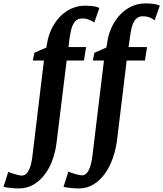

<svg xmlns="http://www.w3.org/2000/svg" viewBox="-134 -835 940 1106"><path d="M119.1 -486.3H55.2L64 -530.8L133.3 -561.5L137.2 -585Q144.5 -630.4 163.8 -669.9Q183.1 -709.5 211.7 -739Q240.2 -768.6 276.9 -785.4Q313.5 -802.2 356 -802.2Q376.5 -802.2 397.9 -800Q419.4 -797.9 438.5 -789.6L409.2 -705.1Q404.3 -708.5 397.9 -712.4Q391.6 -716.3 383.3 -720Q375 -723.6 364.7 -726.1Q354.5 -728.5 341.8 -728.5Q322.8 -728.5 310.3 -720.9Q297.9 -713.4 289.3 -698.7Q280.8 -684.1 275.6 -662.1Q270.5 -640.1 266.1 -610.8L260.7 -564H361.8L349.6 -486.3H250L191.4 -10.3Q185.1 39.6 168.2 86.4Q151.4 133.3 124 169.7Q96.7 206.1 59.1 228.3Q21.5 250.5 -26.4 250.5Q-39.6 250.5 -52.5 249.5Q-65.4 248.5 -77.1 247.3Q-88.9 246.1 -98.4 244.4Q-107.9 242.7 -113.8 241.2L-86.4 154.8Q-84 155.8 -75 159.4Q-65.9 163.1 -54 166.7Q-42 170.4 -29.5 173.3Q-17.1 176.3 -8.3 176.3Q15.1 176.3 30 149.2Q44.9 122.1 51.8 71.8ZM464.8 -486.3H400.9L409.7 -530.8L479 -561.5L484.9 -598.1Q492.2 -643.6 511.7 -683.1Q531.2 -722.7 559.8 -752.2Q588.4 -781.7 625 -798.6Q661.6 -815.4 704.1 -815.4Q724.1 -815.4 745.6 -813.2Q767.1 -811 786.6 -802.7L756.8 -717.8Q752.4 -721.2 746.1 -725.3Q739.7 -729.5 731.2 -733.2Q722.7 -736.8 712.4 -739Q702.1 -741.2 689.5 -741.2Q670.4 -741.2 657.7 -732.7Q645 -724.1 636.7 -708.7Q628.4 -693.4 623.5 -671.9Q618.7 -650.4 615.2 -624L606.4 -564H712.9L701.2 -486.3H595.7L540.5 -30.8Q533.7 24.4 516.1 75.2Q498.5 126 470.7 164.8Q442.9 203.6 405 227.1Q367.2 250.5 319.3 250.5Q306.2 250.5 293.2 249.5Q280.3 248.5 268.6 247.3Q256.8 246.1 247.3 244.4Q237.8 242.7 231.9 241.2L259.8 153.3Q262.2 154.3 271.2 158Q280.3 161.6 292.2 165.3Q304.2 168.9 316.7 171.9Q329.1 174.8 337.9 174.8Q361.3 174.8 376 147.5Q390.6 120.1 397.5 69.8Z"/></svg>

Font: Merriweather Bold
Style: Italic
Weight: 700
Italic angle: -7°
Designer: Eben Sorkin ( eben@eyebytes.com )
Foundry: Eben Sorkin ( eben@eyebytes.com )
Version: Version 1.5; ttfautohint (v0.97) -l 13 -r 13 -G 200 -x 24 -f